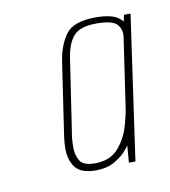

<svg xmlns="http://www.w3.org/2000/svg" viewBox="-49 -646 359 405"><g transform="rotate(-10 130.5 -444.0)"><path d="M126 -285Q94 -285 82 -301Q70 -317 70 -341Q70 -347 70.5 -353.5Q71 -360 72 -367L95 -522Q100 -557 116.5 -580Q133 -603 181 -603Q201 -603 215 -599Q229 -595 238 -584L241 -598H255L211 -289H197L200 -326Q199 -323 190 -313Q181 -303 165 -294Q149 -285 126 -285ZM126 -300Q159 -300 176.5 -320Q194 -340 201.5 -366Q209 -392 211 -409L232 -552Q234 -569 224 -579.5Q214 -590 180 -590Q146 -590 132 -575Q118 -560 113 -528L90 -375Q87 -359 87 -341Q87 -324 94.5 -312Q102 -300 126 -300Z"/></g></svg>

Font: Alumni Sans Pinstripe
Style: Italic
Weight: 400
Italic angle: -8°
Designer: Robert E. Leuschke
Foundry: Robert E. Leuschke
Version: Version 1.010; ttfautohint (v1.8.4.7-5d5b)